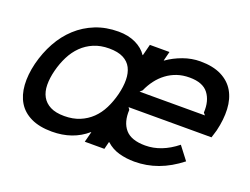

<svg xmlns="http://www.w3.org/2000/svg" viewBox="-101 -849 1388 1068"><g transform="rotate(20 593.0 -315.0)"><path d="M1049 -366 1038 -379Q1042 -449 1009 -492Q976 -535 898 -535Q857 -535 823.5 -523.5Q790 -512 762 -491Q734 -470 712.5 -441.5Q691 -413 676 -379L662 -366ZM587 0H471L487 -62H485Q402 10 279 10Q205 10 155 -14Q105 -38 79 -81Q53 -124 49 -183Q45 -242 62 -312Q80 -383 113 -443Q146 -503 194 -547Q242 -591 303.5 -615.5Q365 -640 439 -640Q497 -640 541 -619Q585 -598 608 -563H610L627 -630H743L729 -575H731Q772 -604 822 -622Q872 -640 923 -640Q998 -640 1048 -615Q1098 -590 1124 -545.5Q1150 -501 1153 -440.5Q1156 -380 1139 -310Q1136 -299 1133 -290Q1130 -281 1125 -264H634L643 -251Q639 -178 674.5 -136.5Q710 -95 793 -95Q889 -95 979 -167L1038 -90Q973 -39 906 -14.5Q839 10 767 10Q719 10 676 -2Q633 -14 600 -44H598ZM557 -313Q569 -361 568.5 -401.5Q568 -442 553 -471.5Q538 -501 506 -517.5Q474 -534 422 -534Q371 -534 331 -517Q291 -500 261 -470.5Q231 -441 210.5 -400.5Q190 -360 178 -313Q166 -266 166.5 -226Q167 -186 183 -157Q199 -128 231 -111.5Q263 -95 314 -95Q365 -95 405 -111.5Q445 -128 475 -157Q505 -186 525 -226Q545 -266 557 -313Z"/></g></svg>

Font: TypoPRO Sinkin Sans
Style: 500 Medium Italic
Weight: 500
Italic angle: -112°
Designer: Keith Bates
Foundry: K-Type
Version: Sinkin Sans (version 1.0)  by Keith Bates   •   © 2014   www